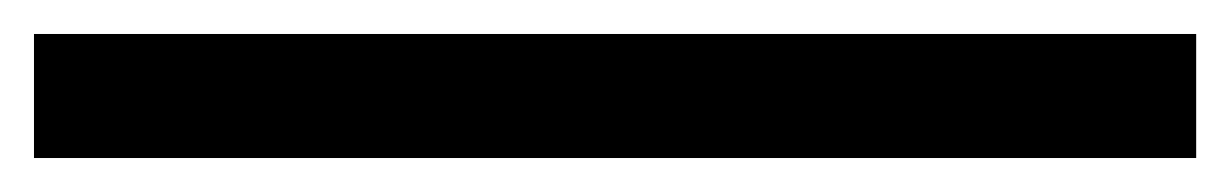

<svg xmlns="http://www.w3.org/2000/svg" viewBox="-20 82 724 113"><path d="M0 102H684V175H0Z"/></svg>

Font: Krub Medium
Style: Regular
Weight: 500
Designer: Ekaluck Peanpanawate
Foundry: Cadson Demak Co.,Ltd.
Version: Version 1.000; ttfautohint (v1.6)